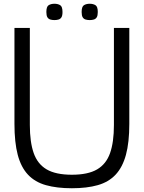

<svg xmlns="http://www.w3.org/2000/svg" viewBox="-20 -992 766 1023"><path d="M363 11Q283 11 224.5 -5.5Q166 -22 129 -61.5Q92 -101 74.5 -167Q57 -233 57 -332V-843H139V-326Q139 -235 159.5 -176.5Q180 -118 228.5 -89.5Q277 -61 363 -61Q449 -61 497.5 -89.5Q546 -118 566.5 -176.5Q587 -235 587 -326V-843H669V-332Q669 -233 651 -167Q633 -101 596 -61.5Q559 -22 501 -5.5Q443 11 363 11ZM458 -885Q446 -885 436 -888Q426 -891 420.5 -900Q415 -909 415 -928Q415 -957 427.5 -964.5Q440 -972 458 -972Q476 -972 488.5 -964.5Q501 -957 501 -928Q501 -909 495.5 -900Q490 -891 480 -888Q470 -885 458 -885ZM270 -885Q258 -885 248 -888Q238 -891 232.5 -900Q227 -909 227 -928Q227 -957 239.5 -964.5Q252 -972 270 -972Q288 -972 300.5 -964.5Q313 -957 313 -928Q313 -909 307.5 -900Q302 -891 292 -888Q282 -885 270 -885Z"/></svg>

Font: Matangi Medium
Style: Regular
Weight: 500
Designer: Prashant Pant
Foundry: The Graphic Ant
Version: Version 3.002